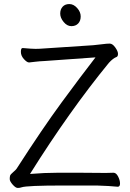

<svg xmlns="http://www.w3.org/2000/svg" viewBox="-20 -920 640 947"><path d="M374 -68 502 -67Q524 -67 539 -68H540Q553 -68 562.5 -49.5Q572 -31 572 -15Q572 1 561 1H560Q522 -3 457 -5H292Q112 -5 86 4Q78 7 67.5 7Q57 7 42.5 -9.5Q28 -26 28 -37Q28 -48 30 -54Q32 -60 45 -71Q58 -82 62 -88Q190 -287 284.5 -415.5Q379 -544 451 -637L199 -619Q175 -618 154.5 -615.5Q134 -613 124 -612H123Q113 -612 98 -628.5Q83 -645 83 -664Q83 -683 91 -683H93Q137 -679 155.5 -679Q174 -679 198 -681L440 -697Q463 -699 485 -702Q507 -705 521 -705Q535 -705 548.5 -686Q562 -667 562 -654.5Q562 -642 555 -639Q538 -633 517 -610Q323 -373 128 -62Q200 -68 264 -68ZM378 -839Q378 -817 365.5 -804Q353 -791 332 -791Q311 -791 294 -811.5Q277 -832 277 -853Q277 -874 289 -887Q301 -900 322 -900Q343 -900 360.5 -880.5Q378 -861 378 -839Z"/></svg>

Font: LXGW WenKai
Style: Regular
Weight: 400
Designer: LXGW / Fontworks Inc.
Foundry: LXGW / Fontworks Inc.
Version: Version 1.520; June 14, 2025